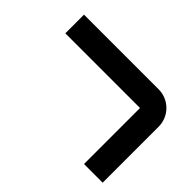

<svg xmlns="http://www.w3.org/2000/svg" viewBox="-179 -859 1018 1018"><g transform="rotate(-45 330.0 -350.0)"><path d="M590 -140V-700H450V-140H30V0H450C527.3 0 590 -62.7 590 -140Z"/></g></svg>

Font: Abstante
Style: Regular
Weight: 500
Designer: Valerio Brotto (Silverblur_type)
Version: Version 1.000;Glyphs 3.1.2 (3151)